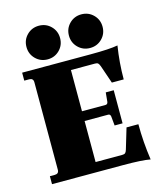

<svg xmlns="http://www.w3.org/2000/svg" viewBox="-125 -947 892 1048"><g transform="rotate(-15 320.5 -422.5)"><path d="M261.5 -691.5Q234 -664 194 -664Q154 -664 126.5 -691.5Q99 -719 99 -759Q99 -799 126.5 -826.5Q154 -854 194 -854Q234 -854 261.5 -826.5Q289 -799 289 -759Q289 -719 261.5 -691.5ZM501.5 -691.5Q474 -664 434 -664Q394 -664 366.5 -691.5Q339 -719 339 -759Q339 -799 366.5 -826.5Q394 -854 434 -854Q474 -854 501.5 -826.5Q529 -799 529 -759Q529 -719 501.5 -691.5ZM595 9Q550 0 440 0H40V-45H68Q91 -45 91 -68V-562Q91 -585 68 -585H40V-630H426Q536 -630 581 -639Q566 -545 566 -451H499L464 -553Q459 -566 454 -570.5Q449 -575 437 -575H301V-342H434Q446 -342 448 -356L453 -408H498V-221H453L448 -273Q446 -287 434 -287H301V-55H451Q463 -55 468.5 -59.5Q474 -64 478 -77L513 -194H580Q580 -93 595 9Z"/></g></svg>

Font: Arapey Black
Style: Regular
Weight: 900
Designer: Eduardo Rodriguez Tunni
Foundry: Eduardo Rodriguez Tunni
Version: Version 4.000